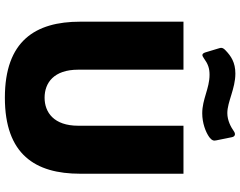

<svg xmlns="http://www.w3.org/2000/svg" viewBox="-119 -857 986 788"><g transform="rotate(90 374.0 -463.0)"><path d="M543 -829C556 -839 559 -847 556 -858L543 -922C540 -936 529 -937 519 -930C502 -918 475 -903 444 -903C398 -903 344 -936 282 -936C236 -936 210 -918 187 -896C173 -883 176 -876 179 -866L195 -813C200 -798 207 -798 218 -806C243 -824 260 -830 287 -830C343 -830 387 -800 445 -800C485 -800 522 -814 543 -829ZM693 -299V-723H496V-291C496 -191 441 -153 381 -153C320 -153 266 -191 266 -291V-723H69V-299C69 -115 148 10 381 10C614 10 693 -115 693 -299Z"/></g></svg>

Font: United Sans Black
Style: Regular
Weight: 900
Designer: Pablo Impallari, Rodrigo Fuenzalida (Modified by Dan O. Williams)
Version: Version 1.000;PS 001.000;hotconv 1.0.88;makeotf.lib2.5.64775